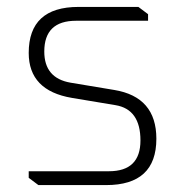

<svg xmlns="http://www.w3.org/2000/svg" viewBox="-20 -535 535 555"><path d="M63 -21V-40H295Q386 -40 386 -129Q386 -219 314 -231L188 -252Q63 -273 63 -382Q63 -515 207 -515H380L408 -494V-475H200Q108 -475 108 -386Q108 -309 184 -296L310 -275Q432 -255 432 -134Q432 0 287 0H91Z"/></svg>

Font: Oxanium ExtraLight ExtraLight
Style: Regular
Weight: 250
Version: Version 2.000